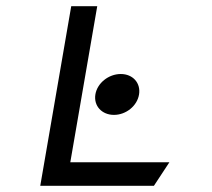

<svg xmlns="http://www.w3.org/2000/svg" viewBox="-20 -600 683 620"><path d="M348 -229C387 -229 423 -258 429 -295C435 -332 409 -361 370 -361C331 -361 294 -332 288 -295C282 -258 309 -229 348 -229ZM294 -580H210L110 0H477L527 -76H207Z"/></svg>

Font: Charger Monospace
Style: Regular
Weight: 400
Designer: Jasper
Foundry: Cannot Into Space Fonts
Version: Version 0.980